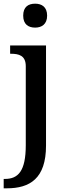

<svg xmlns="http://www.w3.org/2000/svg" viewBox="-34 -783 366 1043"><path d="M157 -633C192 -633 222 -651 222 -698C222 -746 192 -763 157 -763C120 -763 92 -746 92 -698C92 -651 120 -633 157 -633ZM-14 240H3C128 240 216 187 216 8V-536H21V-491H25C68 -491 106 -482 106 -423V6C106 146 65 189 -7 189H-14Z"/></svg>

Font: Noto Serif Devanagari Medium
Style: Regular
Weight: 500
Designer: Universal Thirst, Indian Type Foundry and the Monotype Design Team
Foundry: Monotype Imaging Inc.
Version: Version 2.004